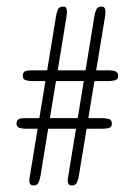

<svg xmlns="http://www.w3.org/2000/svg" viewBox="-20 -564 410 584"><path d="M77.6 -317.4Q65.9 -317.4 57.6 -320.3Q49.3 -323.2 49.3 -333.5Q49.3 -345.2 57.6 -347.7Q65.9 -350.1 77.1 -350.1H310.1Q321.8 -350.1 330.6 -347.4Q339.4 -344.7 339.4 -332.5Q339.4 -322.8 330.3 -320.1Q321.3 -317.4 310.5 -317.4ZM103 -28.3Q101.1 -16.6 96.9 -8.3Q92.8 0 83 0Q74.7 0 72 -3.9Q69.3 -7.8 69.3 -14.2Q69.3 -20.5 70.8 -27.8L150.4 -514.6Q152.3 -526.9 156.2 -535.4Q160.2 -543.9 172.4 -543.9Q179.2 -543.9 181.4 -539.8Q183.6 -535.6 183.6 -528.8Q183.6 -525.9 183.3 -522.5Q183.1 -519 182.6 -515.6ZM219.7 -28.3Q217.8 -16.6 213.6 -8.3Q209.5 0 199.7 0Q191.4 0 188.7 -3.9Q186 -7.8 186 -14.2Q186 -20.5 187.5 -27.8L267.1 -514.6Q269 -526.9 273.2 -535.4Q277.3 -543.9 289.1 -543.9Q295.9 -543.9 298.3 -539.3Q300.8 -534.7 300.8 -527.8Q300.8 -524.9 300.5 -522Q300.3 -519 299.8 -515.6ZM58.6 -172.4Q46.9 -172.4 38.6 -175.3Q30.3 -178.2 30.3 -188Q30.3 -193.8 32.5 -197.3Q34.7 -200.7 38.6 -202.4Q42.5 -204.1 47.6 -204.3Q52.7 -204.6 58.1 -204.6H291Q302.7 -204.6 311.5 -201.9Q320.3 -199.2 320.3 -187.5Q320.3 -177.2 311.3 -174.8Q302.2 -172.4 291.5 -172.4Z"/></svg>

Font: Gruppo
Style: Regular
Weight: 400
Foundry: Vernon Adams
Version: Version 1.000